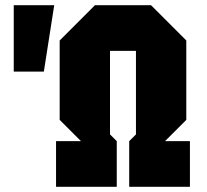

<svg xmlns="http://www.w3.org/2000/svg" viewBox="-20 -720 796 740"><path d="M33 -444V-700H189L149 -444ZM196 0V-176H292L210 -258V-564L346 -700H562L698 -564V-258L616 -176H712V0H478V-176L504 -202V-524H404V-202L430 -176V0Z"/></svg>

Font: Tektur Condensed ExtraBold
Style: Regular
Weight: 800
Width: 3
Designer: Adam Jagosz
Foundry: Adam Jagosz
Version: Version 1.005;gftools[0.9.30]